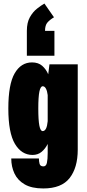

<svg xmlns="http://www.w3.org/2000/svg" viewBox="-20 -863 490 1083"><path d="M163.5 11Q101.5 11 64.2 -51.5Q27 -114 27 -251Q27 -388 62.8 -449.5Q98.5 -511 160.5 -511Q196 -511 218 -491.8Q240 -472.5 252 -444L259 -500H418.5V-18.5Q418.5 82.5 372.8 141.2Q327 200 224 200Q159 200 119.2 177Q79.5 154 61.5 115.5Q43.5 77 43.5 31H199.5Q199.5 46.5 203.2 61Q207 75.5 225 75.5Q240 75.5 244.5 55.8Q249 36 249 0V-51Q236 -24.5 215 -6.8Q194 11 163.5 11ZM196 -251Q196 -185.5 202 -154.5Q208 -123.5 220.5 -123.5Q244 -123.5 249 -179.5V-326.5Q246.5 -349 239.2 -362.8Q232 -376.5 221 -376.5Q208.5 -376.5 202.2 -346.5Q196 -316.5 196 -251ZM287 -689V-548.5H131.5V-689Q131.5 -735.5 148.5 -765.8Q165.5 -796 188.8 -814.2Q212 -832.5 230.5 -843L284.5 -765.5Q261 -751.5 247.5 -736Q234 -720.5 234 -689Z"/></svg>

Font: Trispace Condensed ExtraBold
Style: Regular
Weight: 800
Width: 3
Designer: Tyler Finck
Foundry: Etcetera Type Company
Version: Version 1.210; ttfautohint (v1.8.3)